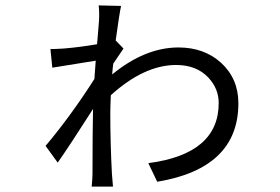

<svg xmlns="http://www.w3.org/2000/svg" viewBox="-20 -662 1040 712"><path d="M438 -482 400 -426Q398 -412 396 -386Q518 -486 642 -486Q737 -486 800 -429Q864 -370 864 -279Q864 -38 563 12L530 -57Q791 -91 791 -280Q791 -333 753 -374Q709 -421 633 -421Q515 -421 391 -309Q389 -263 389 -243Q389 -132 395 -18L399 30H320Q323 -3 323 -16Q323 -169 325 -258Q239 -123 194 -59L149 -121Q241 -230 330 -369L335 -437Q221 -419 174 -411L167 -480Q182 -480 216 -482Q276 -487 340 -498L347 -583Q349 -614 346 -642L429 -640Q423 -614 409 -512Z"/></svg>

Font: Source Han Sans K Regular
Style: Regular
Weight: 400
Designer: Ryoko NISHIZUKA  (kana & ideographs); Paul D. Hunt (Latin, Greek & Cyrillic); Wenlong ZHANG  (bopomofo); Sandoll Communi
Foundry: Adobe Systems Incorporated
Version: Version 1.00 July 18, 2014, initial release